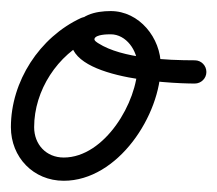

<svg xmlns="http://www.w3.org/2000/svg" viewBox="-31 -301 393 347"><path d="M115.5 -268.5C115.5 -268.5 115.5 -268.5 115.5 -268.5C40.5 -233.8 -11.3 -153.9 -11.3 -71.2C-11.3 -16.8 29.3 25.7 84.2 25.7C182.3 25.7 259.6 -93.2 259.6 -182.5C259.6 -232.4 220.9 -281 169 -281C141.7 -281 110.3 -274 100.2 -244.9C100.2 -244.9 100.2 -245 100.2 -245C100.2 -245 100.2 -245.1 100.2 -245.1C69.7 -159.6 273.1 -150.1 320.9 -150C332.5 -150 342 -159.3 342 -170.9C342 -182.5 332.7 -192 321.1 -192C321.1 -192 321.1 -192 321.1 -192C270.7 -192.1 189.8 -195.2 146.7 -222.8C144.9 -224 138.6 -227.6 139.8 -230.9C139.8 -230.9 139.8 -231 139.8 -231C139.8 -231 139.8 -231.1 139.8 -231.1C142.5 -238.7 162.6 -239 169 -239C197.4 -239 217.6 -209.2 217.6 -182.5C217.6 -116.8 158.3 -16.3 84.2 -16.3C52.5 -16.3 30.7 -39.9 30.7 -71.2C30.7 -137.6 73 -202.5 133.2 -230.4C143.7 -235.3 148.3 -247.8 143.4 -258.3C138.5 -268.8 126.1 -273.4 115.5 -268.5Z"/></svg>

Font: FRB American Cursive Guidelines Medium
Style: Italic
Weight: 500
Italic angle: -25°
Version: Version 2.0;Modular Font Editor K font №1